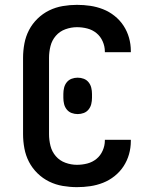

<svg xmlns="http://www.w3.org/2000/svg" viewBox="-20 -763 640 791"><path d="M297 8Q268 8 238.5 3Q209 -2 182.5 -15Q156 -28 134.5 -49Q113 -70 99.5 -96Q86 -122 80.5 -151.5Q75 -181 75 -210V-525Q75 -554 80.5 -583.5Q86 -613 99.5 -639Q113 -665 134.5 -686Q156 -707 182.5 -720Q209 -733 238.5 -738Q268 -743 297 -743Q325 -743 352 -739Q379 -735 404.5 -725Q430 -715 452 -697.5Q474 -680 489 -657Q504 -634 511.5 -607.5Q519 -581 519 -553V-548H412V-551Q412 -572 403 -592.5Q394 -613 377.5 -626.5Q361 -640 340 -645.5Q319 -651 297 -651Q273 -651 249.5 -642.5Q226 -634 210 -615.5Q194 -597 188 -573Q182 -549 182 -525V-210Q182 -186 188 -162Q194 -138 210 -119.5Q226 -101 249.5 -92.5Q273 -84 297 -84Q319 -84 340 -89.5Q361 -95 377.5 -108.5Q394 -122 403 -142.5Q412 -163 412 -184V-187H519V-182Q519 -154 511.5 -127.5Q504 -101 489 -78Q474 -55 452 -37.5Q430 -20 404.5 -10Q379 0 352 4Q325 8 297 8ZM300 -293Q287 -293 275 -297.5Q263 -302 255 -312Q247 -322 244 -334.5Q241 -347 241 -360V-376Q241 -389 244 -401.5Q247 -414 255 -424Q263 -434 275 -438.5Q287 -443 300 -443Q313 -443 325 -438.5Q337 -434 345 -424Q353 -414 356 -401.5Q359 -389 359 -376V-360Q359 -347 356 -334.5Q353 -322 345 -312Q337 -302 325 -297.5Q313 -293 300 -293Z"/></svg>

Font: Iosevka Semibold Extended
Style: Regular
Weight: 600
Width: 7
Monospace: yes
Designer: Belleve Invis
Foundry: Belleve Invis
Version: Version 32.5.0; ttfautohint (v1.8.4)